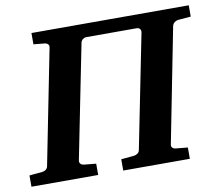

<svg xmlns="http://www.w3.org/2000/svg" viewBox="-92 -761 976 851"><g transform="rotate(-10 396.0 -335.5)"><path d="M751 -615.2Q742.7 -614.3 735.1 -608.4Q727.5 -602.5 725.1 -592.8L624 -78.1Q621.6 -68.4 627.2 -62.7Q632.8 -57.1 641.1 -56.2L695.8 -50.8V0H396V-50.8L454.1 -56.2Q462.9 -57.1 470.7 -62.7Q478.5 -68.4 480 -78.1L582 -588.9Q583.5 -598.6 578.4 -604.7Q573.2 -610.8 564 -610.8H337.9Q329.1 -610.8 321.3 -604.7Q313.5 -598.6 312 -588.9L210 -78.1Q208.5 -68.4 214.1 -62.7Q219.7 -57.1 228 -56.2L283.2 -50.8V0H-17.1V-50.8L41 -56.2Q50.3 -57.1 57.9 -62.7Q65.4 -68.4 66.9 -78.1L168.9 -592.8Q171.4 -602.5 165.8 -608.4Q160.2 -614.3 150.9 -615.2L101.1 -620.1V-670.9H809.1V-620.1Z"/></g></svg>

Font: Charis SIL Cyr
Style: Bold Italic
Weight: 700
Italic angle: -11°
Foundry: SIL International
Version: Version 5.000